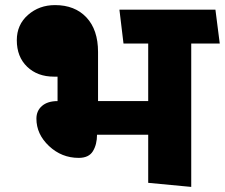

<svg xmlns="http://www.w3.org/2000/svg" viewBox="-20 -718 883 754"><path d="M562 0V-189H361Q361 -151 345 -124.5Q329 -98 289 -98Q222 -98 172.5 -144.5Q123 -191 123 -252Q123 -283 145 -302Q167 -321 206 -321V-417H192Q127 -417 86.5 -456Q46 -495 46 -560Q46 -621 90 -659.5Q134 -698 196 -698Q274 -698 319.5 -649.5Q365 -601 365 -514V-321H562V-547H465L449 -680H826L843 -547H731V16Z"/></svg>

Font: Palanquin Dark SemiBold
Style: Regular
Weight: 600
Designer: Pria Ravichandran
Version: Version 1.001